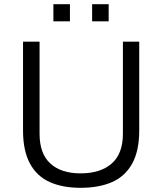

<svg xmlns="http://www.w3.org/2000/svg" viewBox="-20 -885 775 917"><path d="M365 12Q279 12 217.5 -15.5Q156 -43 123 -104Q90 -165 90 -262V-686H169V-246Q169 -151 220.5 -104Q272 -57 365 -57Q460 -57 513.5 -104Q567 -151 567 -246V-686H645V-262Q645 -165 611.5 -104Q578 -43 515.5 -15.5Q453 12 365 12ZM235 -783V-865H314V-783ZM420 -783V-865H499V-783Z"/></svg>

Font: Archivo SemiBold Light
Style: Regular
Weight: 300
Version: Version 2.001